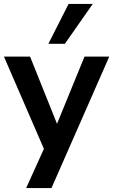

<svg xmlns="http://www.w3.org/2000/svg" viewBox="-24 -777 576 977"><path d="M109 180 211 -45V7L-4 -489H129L281 -110H251L406 -489H532L238 180ZM222 -554 325 -757H448L306 -554Z"/></svg>

Font: Nunito Sans 12pt ExtraLight
Style: Regular
Weight: 200
Designer: Vernon Adams
Foundry: Vernon Adams
Version: Version 3.101;gftools[0.9.27]